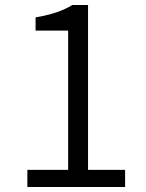

<svg xmlns="http://www.w3.org/2000/svg" viewBox="-20 -752 589 772"><path d="M90 0H483V-69H334V-732H271C234 -709 187 -693 123 -682V-629H254V-69H90Z"/></svg>

Font: Noto Sans CJK HK DemiLight
Style: Regular
Weight: 350
Designer: Ryoko NISHIZUKA 西塚涼子 (kana, bopomofo & ideographs); Paul D. Hunt (Latin, Greek & Cyrillic); Sandoll Communications 산돌커뮤니
Foundry: Adobe
Version: Version 2.004;hotconv 1.0.118;makeotfexe 2.5.65603